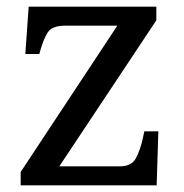

<svg xmlns="http://www.w3.org/2000/svg" viewBox="-20 -556 551 576"><path d="M42 0V-40L332 -479H176Q136 -479 123 -458.5Q110 -438 99 -398L98 -394H56L66 -536H449V-495L158 -57H340Q375 -57 388 -82Q401 -107 408 -139L413 -162H455L450 0Z"/></svg>

Font: Noto Serif Makasar
Style: Regular
Weight: 400
Designer: Sérgio Martins
Version: Version 1.001; ttfautohint (v1.8.4.7-5d5b)